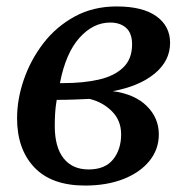

<svg xmlns="http://www.w3.org/2000/svg" viewBox="-20 -566 582 596"><path d="M244 10Q140 10 86.5 -46.5Q33 -103 33 -199Q33 -258 54 -319Q75 -380 114.5 -431.5Q154 -483 211.5 -514.5Q269 -546 342 -546Q423 -546 465.5 -515.5Q508 -485 508 -433Q508 -377 460 -337.5Q412 -298 330 -283Q398 -274 435.5 -237Q473 -200 473 -149Q473 -102 443.5 -66Q414 -30 362.5 -10Q311 10 244 10ZM322 -496Q269 -496 226.5 -448.5Q184 -401 166 -308H176Q239 -308 287 -319Q335 -330 362.5 -356.5Q390 -383 390 -428Q390 -463 371.5 -479.5Q353 -496 322 -496ZM255 -40Q306 -40 331 -71Q356 -102 356 -149Q356 -192 327.5 -220.5Q299 -249 258 -259Q237 -258 210.5 -257Q184 -256 156 -256Q152 -232 151 -212.5Q150 -193 150 -175Q150 -109 177.5 -74.5Q205 -40 255 -40Z"/></svg>

Font: Noto Serif Medium
Style: Italic
Weight: 500
Italic angle: -12°
Designer: Monotype Design Team
Foundry: Monotype Imaging Inc.
Version: Version 2.014; ttfautohint (v1.8.4.7-5d5b)